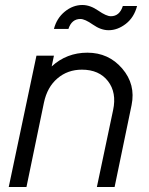

<svg xmlns="http://www.w3.org/2000/svg" viewBox="-20 -749 595 769"><path d="M302 -673Q267 -673 254 -633H196Q207 -676 239.5 -702.5Q272 -729 310 -729Q341 -729 373.5 -706.5Q406 -684 424 -684Q459 -684 472 -725H529Q517 -679 484 -653.5Q451 -628 415 -628Q384 -628 352 -650.5Q320 -673 302 -673ZM330 -538Q415 -538 469.5 -474.5Q524 -411 507 -328L439 0H368L433 -308Q448 -378 412.5 -424Q377 -470 308 -470Q251 -470 210 -435Q169 -400 156 -338L86 0H15L126 -526H196L187 -483Q247 -538 330 -538Z"/></svg>

Font: Plus Jakarta Display Light
Style: Italic
Weight: 300
Italic angle: -12°
Designer: Gumpita Rahayu
Foundry: Tokotype Studio
Version: Version 1.000;hotconv 1.0.109;makeotfexe 2.5.65596